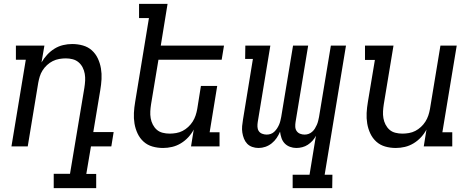

<svg xmlns="http://www.w3.org/2000/svg" viewBox="-20 -755 2440 990"><path d="M476 215H257V141H341L415 -302Q418 -321 419 -339Q420 -357 417 -374.5Q414 -392 406 -407.5Q398 -423 385 -434Q372 -445 355 -449.5Q338 -454 319 -454Q303 -454 285.5 -451Q268 -448 252 -440Q236 -432 222.5 -419.5Q209 -407 199.5 -392Q190 -377 185 -360.5Q180 -344 177 -327L123 0H39L113 -447H62V-520H209L194 -433Q206 -454 223 -472.5Q240 -491 261 -504Q282 -517 305.5 -522.5Q329 -528 352 -528Q381 -528 407.5 -520.5Q434 -513 453.5 -495.5Q473 -478 484.5 -453.5Q496 -429 500.5 -402Q505 -375 503.5 -347Q502 -319 497 -290L461 -74H566L554 0H449L425 142H476Z M821 8Q792 8 766 0.5Q740 -7 720.5 -24.5Q701 -42 689.5 -66.5Q678 -91 673.5 -118Q669 -145 670.5 -173Q672 -201 677 -230L748 -662H697V-735H844L809 -520H1135L1123 -447H797L759 -218Q756 -199 755 -181Q754 -163 757 -145.5Q760 -128 768 -112.5Q776 -97 788.5 -86Q801 -75 818.5 -70.5Q836 -66 855 -66Q871 -66 888.5 -69Q906 -72 921.5 -80Q937 -88 950.5 -100.5Q964 -113 973.5 -128Q983 -143 988.5 -159.5Q994 -176 997 -193L1016 -312H1100L1061 -73H1112V0H965L979 -87Q968 -66 951 -47.5Q934 -29 912.5 -16Q891 -3 867.5 2.5Q844 8 821 8Z M1693 215H1489V146H1576L1609 -55Q1602 -41 1591 -29Q1580 -17 1567 -8.5Q1554 0 1538.5 4Q1523 8 1508 8Q1491 8 1475 2Q1459 -4 1448 -15.5Q1437 -27 1431.5 -43Q1426 -59 1424 -76Q1417 -59 1406.5 -43.5Q1396 -28 1381 -16Q1366 -4 1348.5 2Q1331 8 1313 8Q1296 8 1280.5 2.5Q1265 -3 1254.5 -14Q1244 -25 1238 -40Q1232 -55 1229.5 -71.5Q1227 -88 1228.5 -105Q1230 -122 1233 -139L1284 -451H1244L1245 -520H1374L1309 -126Q1307 -114 1307.5 -101.5Q1308 -89 1314 -79.5Q1320 -70 1331.5 -65.5Q1343 -61 1355 -61Q1366 -61 1376 -64.5Q1386 -68 1394 -75.5Q1402 -83 1408 -92Q1414 -101 1418.5 -111Q1423 -121 1425.5 -131.5Q1428 -142 1430 -152L1491 -520H1569L1504 -126Q1502 -114 1502.5 -101.5Q1503 -89 1509.5 -79.5Q1516 -70 1527 -65.5Q1538 -61 1551 -61Q1561 -61 1571 -64.5Q1581 -68 1589.5 -75.5Q1598 -83 1603.5 -92Q1609 -101 1613.5 -111Q1618 -121 1620.5 -131.5Q1623 -142 1625 -152L1686 -520H1764L1654 146H1694Z M2021 8Q1992 8 1966 0.5Q1940 -7 1920.5 -24.5Q1901 -42 1889.5 -66.5Q1878 -91 1873.5 -118Q1869 -145 1870.5 -173Q1872 -201 1877 -230L1913 -446H1862V-520H2009L1959 -218Q1956 -199 1955 -181Q1954 -163 1957 -145.5Q1960 -128 1968 -112.5Q1976 -97 1988.5 -86Q2001 -75 2018.5 -70.5Q2036 -66 2055 -66Q2071 -66 2088.5 -69Q2106 -72 2121.5 -80Q2137 -88 2150.5 -100.5Q2164 -113 2173.5 -128Q2183 -143 2188.5 -159.5Q2194 -176 2197 -193L2251 -520H2335L2261 -73H2312V0H2165L2179 -87Q2168 -66 2151 -47.5Q2134 -29 2112.5 -16Q2091 -3 2067.5 2.5Q2044 8 2021 8Z"/></svg>

Font: Iosevka HT Extended
Style: Italic
Weight: 400
Width: 7
Italic angle: -9°
Monospace: yes
Designer: Belleve Invis
Foundry: Belleve Invis
Version: Version 32.3.0; ttfautohint (v1.8.4)